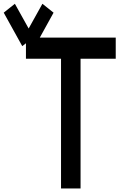

<svg xmlns="http://www.w3.org/2000/svg" viewBox="-91 -1019 688 1042"><path d="M125 -814.9H537.1V-700.2H346.2V3.9H240.2V-700.2H49.8V-784.2L29.8 -768.6L-70.8 -950.2L-10.3 -998.5L64.5 -864.3L139.2 -998.5L199.7 -950.2Z"/></svg>

Font: Gap Sans
Style: Bold
Weight: 400
Designer: Alexandre Liziard and Etienne Ozeray
Foundry: Interstices.io
Version: Version 1.610